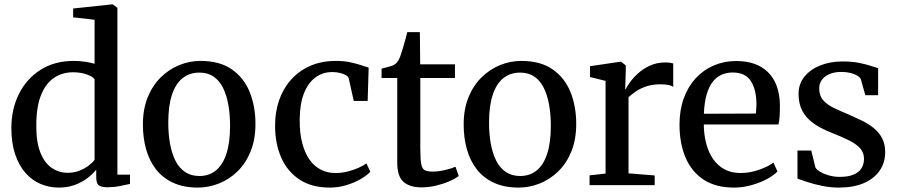

<svg xmlns="http://www.w3.org/2000/svg" viewBox="-20 -839 4070 870"><path d="M246.5 11Q203.5 11 164.5 -5.2Q125.5 -21.5 95.8 -55Q66 -88.5 48.8 -139.5Q31.5 -190.5 31.5 -259.5Q31.5 -344.5 65.8 -413.2Q100 -482 163.5 -522.5Q227 -563 314.5 -563Q341.5 -563 365.8 -559.2Q390 -555.5 408.5 -550V-749.5L311.5 -760.5V-800.5L486 -819H491.5L512 -803.5V-47.5H569V-5.5Q549.5 -1 522.2 4.2Q495 9.5 466 9.5Q442 9.5 429 1.5Q416 -6.5 416 -36.5V-70Q400 -50 375.2 -31.2Q350.5 -12.5 318 -0.8Q285.5 11 246.5 11ZM286.5 -56Q315 -56 339 -65.2Q363 -74.5 381 -88Q399 -101.5 408.5 -114.5V-479.5Q401 -492 373 -501.8Q345 -511.5 311 -511.5Q263 -511.5 225.8 -487Q188.5 -462.5 166.8 -410.2Q145 -358 144.5 -274Q143.5 -196.5 162.8 -148.2Q182 -100 214.8 -78Q247.5 -56 286.5 -56Z M627.5 -274.5Q627.5 -344.5 649.2 -398Q671 -451.5 708.2 -488.2Q745.5 -525 792.2 -544Q839 -563 888.5 -563Q975 -563 1030 -525Q1085 -487 1111.2 -422.5Q1137.5 -358 1137.5 -277.5Q1137.5 -207 1115.8 -153.2Q1094 -99.5 1056.8 -63Q1019.5 -26.5 972.8 -7.8Q926 11 876.5 11Q812 11 764.8 -10.8Q717.5 -32.5 687.2 -71.2Q657 -110 642.2 -162Q627.5 -214 627.5 -274.5ZM883.5 -41.5Q927.5 -41.5 958.5 -66.8Q989.5 -92 1006 -142.5Q1022.5 -193 1022.5 -269Q1022.5 -319.5 1014.8 -363.5Q1007 -407.5 990.8 -440.5Q974.5 -473.5 948 -491.8Q921.5 -510 883.5 -510Q839 -510 807.5 -485Q776 -460 759.2 -409.8Q742.5 -359.5 742.5 -283Q742.5 -231.5 750.5 -187.5Q758.5 -143.5 775 -110.8Q791.5 -78 818.5 -59.8Q845.5 -41.5 883.5 -41.5Z M1474.5 11Q1392 11 1337 -25.5Q1282 -62 1254.2 -125.2Q1226.5 -188.5 1226.5 -268Q1226 -329.5 1244 -382.8Q1262 -436 1297.5 -476.5Q1333 -517 1384.5 -540Q1436 -563 1503 -563Q1537 -563 1565.5 -557Q1594 -551 1615.5 -544Q1637 -537 1650.5 -532.5L1646 -381.5H1583L1560.5 -482.5Q1559 -491 1548 -497.8Q1537 -504.5 1520.5 -508.5Q1504 -512.5 1485.5 -512.5Q1442.5 -512.5 1409.2 -488Q1376 -463.5 1357.2 -415.8Q1338.5 -368 1338 -297Q1337.5 -236 1349.5 -190.5Q1361.5 -145 1383 -115Q1404.5 -85 1434.2 -70Q1464 -55 1499 -55Q1528.5 -55 1555.2 -61.8Q1582 -68.5 1603.8 -78.2Q1625.5 -88 1640.5 -98.5L1658 -60.5Q1642 -43.5 1613.2 -27Q1584.5 -10.5 1548.5 0.2Q1512.5 11 1474.5 11Z M1890 10Q1837.5 10 1808.8 -14.5Q1780 -39 1780 -102.5V-485.5H1709V-528Q1718.5 -530.5 1730.5 -533.5Q1742.5 -536.5 1752.8 -539.8Q1763 -543 1768 -547Q1774.5 -551 1778.8 -556.2Q1783 -561.5 1786.8 -568.2Q1790.5 -575 1794 -584.5Q1798.5 -596.5 1804.8 -617.8Q1811 -639 1816.8 -660Q1822.5 -681 1825.5 -693.5H1882.5L1884 -547.5H2041.5V-485.5H1884.5V-170.5Q1884.5 -120 1888.5 -97Q1892.5 -74 1904.5 -67.8Q1916.5 -61.5 1940.5 -61.5Q1967 -61.5 1997.5 -68.8Q2028 -76 2044 -83.5L2058.5 -41.5Q2043.5 -29.5 2016.5 -17.8Q1989.5 -6 1956.5 2Q1923.5 10 1890 10Z M2081 -274.5Q2081 -344.5 2102.8 -398Q2124.5 -451.5 2161.8 -488.2Q2199 -525 2245.8 -544Q2292.5 -563 2342 -563Q2428.5 -563 2483.5 -525Q2538.5 -487 2564.8 -422.5Q2591 -358 2591 -277.5Q2591 -207 2569.2 -153.2Q2547.5 -99.5 2510.2 -63Q2473 -26.5 2426.2 -7.8Q2379.5 11 2330 11Q2265.5 11 2218.2 -10.8Q2171 -32.5 2140.8 -71.2Q2110.5 -110 2095.8 -162Q2081 -214 2081 -274.5ZM2337 -41.5Q2381 -41.5 2412 -66.8Q2443 -92 2459.5 -142.5Q2476 -193 2476 -269Q2476 -319.5 2468.2 -363.5Q2460.5 -407.5 2444.2 -440.5Q2428 -473.5 2401.5 -491.8Q2375 -510 2337 -510Q2292.5 -510 2261 -485Q2229.5 -460 2212.8 -409.8Q2196 -359.5 2196 -283Q2196 -231.5 2204 -187.5Q2212 -143.5 2228.5 -110.8Q2245 -78 2272 -59.8Q2299 -41.5 2337 -41.5Z M2651.5 0V-44.5L2724 -52.5V-472.5L2653.5 -490V-539L2789 -559H2795L2815.5 -542.5V-522L2813 -434L2815.5 -435Q2819.5 -444.5 2833.2 -464.2Q2847 -484 2869.8 -505.2Q2892.5 -526.5 2924 -541.2Q2955.5 -556 2995 -556Q3009 -556 3017 -554.5Q3025 -553 3030.5 -551.5V-445.5Q3025 -450 3010.8 -453.5Q2996.5 -457 2974 -457Q2936 -457 2908.2 -447.5Q2880.5 -438 2861 -424.5Q2841.5 -411 2828 -398.5V-53.5L2946.5 -44V0Z M3305.5 11Q3223 11 3168.2 -25Q3113.5 -61 3086.2 -125.5Q3059 -190 3059 -274Q3059 -340 3078.2 -393.2Q3097.5 -446.5 3132.2 -484.2Q3167 -522 3214 -542.2Q3261 -562.5 3316 -562.5Q3408.5 -562.5 3460 -511.8Q3511.5 -461 3514 -365.5Q3514 -335.5 3512.8 -313.5Q3511.5 -291.5 3507.5 -275H3169Q3169.5 -227 3180.5 -186.8Q3191.5 -146.5 3212.2 -117Q3233 -87.5 3264 -71.2Q3295 -55 3336 -55Q3377.5 -55 3419.8 -69.8Q3462 -84.5 3484.5 -102.5L3503 -62Q3485 -43.5 3454 -27Q3423 -10.5 3384.2 0.2Q3345.5 11 3305.5 11ZM3169.5 -323.5 3405 -324.5Q3406 -334 3406.8 -346.5Q3407.5 -359 3407.5 -368.5Q3407.5 -431.5 3382.8 -471Q3358 -510.5 3300 -510.5Q3272.5 -510.5 3249.5 -500.2Q3226.5 -490 3209.2 -468Q3192 -446 3181.8 -410.2Q3171.5 -374.5 3169.5 -323.5Z M3781 11Q3743.5 11 3706.5 3.5Q3669.5 -4 3639.8 -13.8Q3610 -23.5 3593.5 -29.5V-157H3656L3675 -79.5Q3681 -69.5 3697.8 -59.8Q3714.5 -50 3737.5 -43.8Q3760.5 -37.5 3785 -37.5Q3823.5 -37.5 3847.8 -47.8Q3872 -58 3883.5 -76.5Q3895 -95 3895 -119.5Q3895 -147.5 3877.5 -167Q3860 -186.5 3826.5 -203.2Q3793 -220 3745.5 -238.5Q3697.5 -257.5 3664.8 -281.2Q3632 -305 3615.2 -337.2Q3598.5 -369.5 3598.5 -413.5Q3598.5 -458.5 3624.8 -491.2Q3651 -524 3696.2 -542.2Q3741.5 -560.5 3797.5 -560.5Q3840.5 -560.5 3872 -554.2Q3903.5 -548 3925 -540.8Q3946.5 -533.5 3959 -530V-407.5H3901L3880.5 -480.5Q3876 -489.5 3863.2 -497Q3850.5 -504.5 3832.5 -508.8Q3814.5 -513 3794 -513Q3764.5 -513.5 3741.5 -504.5Q3718.5 -495.5 3705.2 -478.8Q3692 -462 3692 -438.5Q3692 -405 3710.5 -384.5Q3729 -364 3758.2 -350Q3787.5 -336 3820 -322.5Q3852 -308.5 3882.8 -293.8Q3913.5 -279 3937.8 -259.8Q3962 -240.5 3976.5 -213.8Q3991 -187 3991 -150Q3991 -102 3966 -65.8Q3941 -29.5 3894 -9.2Q3847 11 3781 11Z"/></svg>

Font: Merriweather 36pt
Style: Regular
Weight: 400
Designer: Eben Sorkin
Foundry: Eben Sorkin
Version: Version 2.100